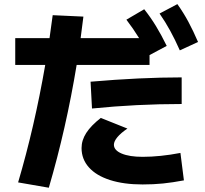

<svg xmlns="http://www.w3.org/2000/svg" viewBox="-20 -838 978 916"><path d="M195.8 -528.3H52.7V-656.2H216.3L231.4 -765.6L377.9 -758.8L364.7 -656.2H643.6Q616.2 -700.7 583 -744.1L668 -793.9Q698.2 -755.9 723.9 -713.9Q749.5 -671.9 775.4 -619.1L693.4 -575.2V-528.3H345.7Q295.9 -225.6 212.9 57.6L66.4 32.2Q144.5 -231.9 195.8 -528.3ZM369.1 -131.8Q369.1 -168.9 391.6 -203.9Q414.1 -238.8 460.9 -275.4L587.9 -224.6Q556.6 -203.6 540 -183.6Q523.4 -163.6 523.4 -147.5Q523.4 -121.1 560.3 -105.5Q597.2 -89.8 660.2 -89.8Q743.7 -89.8 840.8 -108.4L857.4 22.5Q803.2 32.7 757.6 37.4Q711.9 42 660.2 42Q570.8 42 505.1 21Q439.5 0 404.3 -39.3Q369.1 -78.6 369.1 -131.8ZM846.7 -468.8V-341.8Q632.3 -341.8 418.9 -320.3L412.1 -448.2Q650.4 -468.8 846.7 -468.8ZM741.2 -773.4 826.2 -818.4Q855.5 -777.3 878.7 -734.1Q901.9 -690.9 924.8 -637.7L837.9 -597.7Q814.5 -650.4 791.7 -691.9Q769 -733.4 741.2 -773.4Z"/></svg>

Font: Pretendard ExtraBold
Style: Regular
Weight: 800
Designer: Base glyphs from Inter by Rasmus Andersson; Hangeul glyphs from Noto Sans CJK(Source Han Sans) by Jang Soo-young and Kan
Foundry: Kil Hyung-jin
Version: Version 1.309